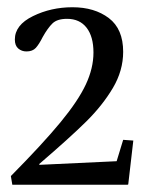

<svg xmlns="http://www.w3.org/2000/svg" viewBox="-20 -870 420 530"><path d="M238 -725Q238 -769 219 -793.5Q200 -818 165 -818Q138 -818 125 -805.5Q112 -793 98 -768Q88 -748 79 -738Q70 -728 53 -728Q40 -728 30.5 -736Q21 -744 21 -761Q21 -801 71 -825.5Q121 -850 180 -850Q241 -850 280.5 -820Q320 -790 320 -727Q320 -675 291.5 -627Q263 -579 218 -534.5Q173 -490 88 -417L89 -415L302 -425L320 -484L348 -482L334 -361L332 -360H14L10 -384Q98 -473 147 -532.5Q196 -592 217 -637Q238 -682 238 -725Z"/></svg>

Font: Minipax
Style: Regular
Weight: 400
Designer: Raphaël Ronot, Igor Stepanchenko (Cyrillic)
Foundry: steppetype
Version: Version 1.002